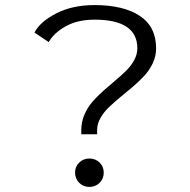

<svg xmlns="http://www.w3.org/2000/svg" viewBox="-20 -726 750 757"><path d="M300.5 -196.5V-213.5Q300.5 -245 312.8 -273.8Q325 -302.5 344.5 -324.8Q364 -347 387.5 -368Q411 -389 434.5 -408.5Q458 -428 477.5 -447.2Q497 -466.5 509.2 -489.2Q521.5 -512 521.5 -535.5Q521.5 -648.5 352.5 -648.5Q287 -648.5 240 -622.8Q193 -597 172 -560L116 -597.5Q138 -640.5 201.8 -673.2Q265.5 -706 352.5 -706Q466.5 -706 531 -663.5Q595.5 -621 595.5 -535Q595.5 -505.5 582.8 -477.8Q570 -450 549.5 -427.8Q529 -405.5 504 -384.2Q479 -363 454.2 -342.8Q429.5 -322.5 409 -302.8Q388.5 -283 375.8 -260.2Q363 -237.5 363 -214.5V-196.5ZM276 -45.5Q276 -69 292.2 -85Q308.5 -101 332.5 -101Q356.5 -101 372.8 -85Q389 -69 389 -45.5Q389 -21.5 372.8 -5.2Q356.5 11 332.5 11Q308.5 11 292.2 -5.2Q276 -21.5 276 -45.5Z"/></svg>

Font: League Mono Light
Style: Regular
Weight: 300
Width: 6
Designer: Tyler Finck
Foundry: The League of Moveable Type / Tyler Finck
Version: Version 2.210